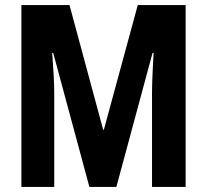

<svg xmlns="http://www.w3.org/2000/svg" viewBox="-20 -734 812 754"><path d="M331 0H437L579 -526H583C580 -463 577 -412 577 -369V0H709V-714H521L388 -225H385L253 -714H64V0H193V-368C193 -407 190 -461 185 -526H189Z"/></svg>

Font: Noto Sans Georgian ExtraCondensed Bold
Style: Regular
Weight: 700
Width: 2
Designer: Monotype Design Team, Akaki Razmadze
Foundry: Google LLC
Version: Version 2.005